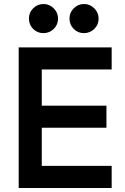

<svg xmlns="http://www.w3.org/2000/svg" viewBox="-20 -936 620 956"><path d="M73 0V-700H188V0ZM132 0V-110H536V0ZM132 -300V-410H510V-300ZM132 -590V-700H536V-590ZM398 -771Q368 -771 347 -792Q326 -813 326 -844Q326 -873 347 -894.5Q368 -916 399 -916Q428 -916 449.5 -894.5Q471 -873 471 -843Q471 -813 449.5 -792Q428 -771 398 -771ZM196 -771Q166 -771 145 -792Q124 -813 124 -844Q124 -873 145 -894.5Q166 -916 197 -916Q226 -916 247.5 -894.5Q269 -873 269 -843Q269 -813 247.5 -792Q226 -771 196 -771Z"/></svg>

Font: Fustat
Style: Bold
Weight: 700
Designer: Mohamed Gaber, Khaled Hosny, Laura Garcia Mut
Foundry: Kief Type Foundry, Alif Type Foundry, Hard Type Foundry
Version: Version 1.007